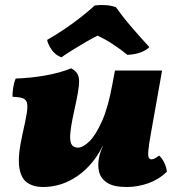

<svg xmlns="http://www.w3.org/2000/svg" viewBox="-20 -741 708 770"><path d="M152 9Q114 9 88.5 -9Q63 -27 57 -72.5Q51 -118 70 -202Q82 -255 87 -285Q92 -315 88 -329Q84 -343 70 -347.5Q56 -352 30 -353Q30 -370 33 -390Q36 -410 43 -426Q102 -428 160 -438Q218 -448 266 -467Q281 -458 288.5 -448Q296 -438 297 -420Q298 -402 292.5 -370Q287 -338 275 -285Q263 -228 261.5 -199Q260 -170 268.5 -159.5Q277 -149 292 -149Q313 -149 338.5 -174Q364 -199 389 -255Q414 -311 431 -405L441 -458H630L585 -205Q577 -160 575 -138Q573 -116 576.5 -109Q580 -102 588 -102Q599 -102 618 -117Q629 -108 638.5 -89Q648 -70 649 -52Q617 -21 574.5 -6Q532 9 488 9Q436 9 410 -8Q384 -25 377.5 -51.5Q371 -78 377 -108Q379 -119 383 -131Q387 -143 393 -156H392Q354 -79 290.5 -35Q227 9 152 9ZM226 -511Q201 -521 186.5 -542.5Q172 -564 169 -581Q201 -599 236 -622.5Q271 -646 303.5 -671.5Q336 -697 360 -719Q380 -722 403 -720.5Q426 -719 445 -712Q471 -675 503.5 -637Q536 -599 579 -552Q550 -524 491 -521Q463 -544 431.5 -564.5Q400 -585 371 -598Q349 -587 321.5 -571Q294 -555 268.5 -539Q243 -523 226 -511Z"/></svg>

Font: Vollkorn Black
Style: Italic
Weight: 900
Italic angle: -11°
Designer: Friedrich Althausen
Foundry: Friedrich Althausen
Version: Version 5.000; ttfautohint (v1.8.3)